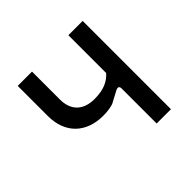

<svg xmlns="http://www.w3.org/2000/svg" viewBox="-131 -634 769 769"><g transform="rotate(-45 253.5 -250.0)"><path d="M347 -199V0H428V-500H347V-286C326 -262 295 -245 241 -245C176 -245 141 -281 141 -342V-500H60V-329C60 -233 120 -173 218 -173C242 -173 260 -176 276 -181L327 -208C338 -214 347 -212 347 -199Z"/></g></svg>

Font: Finlandica
Style: Regular
Weight: 400
Designer: Niklas Ekholm, Juho Hiilivirta, Jaakko Suomalainen
Foundry: Helsinki Type Studio
Version: Version 2.000;Glyphs 3.2 (3202)